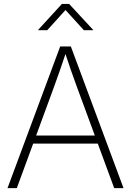

<svg xmlns="http://www.w3.org/2000/svg" viewBox="-20 -966 673 986"><path d="M18.6 0 289.1 -727.5H343.8L614.3 0H566.4L374.5 -521Q359.9 -561 344 -606.2Q328.1 -651.4 309.6 -708H322.8Q304.2 -651.4 288.1 -606Q272 -560.5 257.8 -521L66.4 0ZM135.7 -228.5V-270H497.1V-228.5ZM222.7 -811H176.3V-813L297.9 -945.8H335L458 -813V-811H410.6L316.4 -914.6Z"/></svg>

Font: Inter 24pt ExtraLight
Style: Regular
Weight: 250
Designer: Rasmus Andersson
Foundry: rsms
Version: Version 4.001;git-66647c0bb